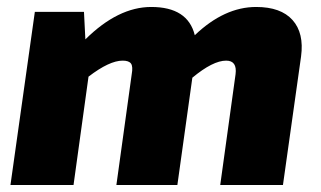

<svg xmlns="http://www.w3.org/2000/svg" viewBox="-20 -531 920 551"><path d="M221 -497 225 -418Q319 -511 414 -511Q519 -511 539 -430Q624 -511 715 -511Q786 -511 819.5 -473.5Q853 -436 844 -369L792 0H612L656 -318Q661 -357 629 -357Q591 -357 532 -308L489 0H314L358 -318Q362 -340 356 -348.5Q350 -357 332 -357Q294 -357 234 -311L191 0H10L80 -497Z"/></svg>

Font: Exo 2.0 Extra Bold
Style: Italic
Weight: 800
Italic angle: -8°
Designer: Natanael Gama
Version: Version 1.001;PS 001.001;hotconv 1.0.70;makeotf.lib2.5.58329